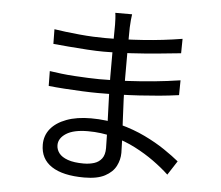

<svg xmlns="http://www.w3.org/2000/svg" viewBox="-56 -858 1113 967"><g transform="rotate(5 500.0 -374.0)"><path d="M573 -794Q571 -781 569.5 -765Q568 -749 567 -727Q567 -712 566.5 -682Q566 -652 566 -614.5Q566 -577 566 -539Q566 -501 566 -469Q566 -419 568 -364Q570 -309 573 -257Q576 -205 578 -162Q580 -119 580 -94Q580 -59 563.5 -27Q547 5 508.5 25.5Q470 46 404 46Q296 46 239 8.5Q182 -29 182 -101Q182 -147 209.5 -181Q237 -215 289 -234.5Q341 -254 413 -254Q492 -254 561.5 -235.5Q631 -217 689 -189Q747 -161 792 -130.5Q837 -100 866 -76L820 -5Q786 -37 741.5 -69Q697 -101 644.5 -128Q592 -155 531.5 -171.5Q471 -188 403 -188Q331 -188 293.5 -164Q256 -140 256 -105Q256 -83 270 -64.5Q284 -46 315 -35Q346 -24 395 -24Q424 -24 448 -31.5Q472 -39 486.5 -58Q501 -77 501 -111Q501 -140 499.5 -186.5Q498 -233 496 -285.5Q494 -338 492.5 -387Q491 -436 491 -469Q491 -503 491 -538.5Q491 -574 491 -609Q491 -644 491.5 -676Q492 -708 492 -734Q492 -746 491 -765Q490 -784 488 -794ZM190 -685Q215 -681 248 -677Q281 -673 317.5 -669.5Q354 -666 387.5 -664.5Q421 -663 446 -663Q541 -663 640.5 -670Q740 -677 837 -693L836 -620Q781 -614 716 -608Q651 -602 582.5 -598Q514 -594 447 -594Q412 -594 364 -597Q316 -600 269.5 -604Q223 -608 191 -611ZM185 -473Q212 -469 245 -465Q278 -461 313 -459Q348 -457 380 -455.5Q412 -454 437 -454Q510 -454 578.5 -457.5Q647 -461 713.5 -467.5Q780 -474 845 -484L844 -409Q794 -402 744.5 -397.5Q695 -393 645.5 -390Q596 -387 544.5 -385.5Q493 -384 436 -384Q402 -384 357.5 -386Q313 -388 267.5 -391Q222 -394 186 -398Z"/></g></svg>

Font: Noto Sans JP Thin
Style: Regular
Weight: 400
Version: Version 2.004-H2;hotconv 1.0.118;makeotfexe 2.5.65603